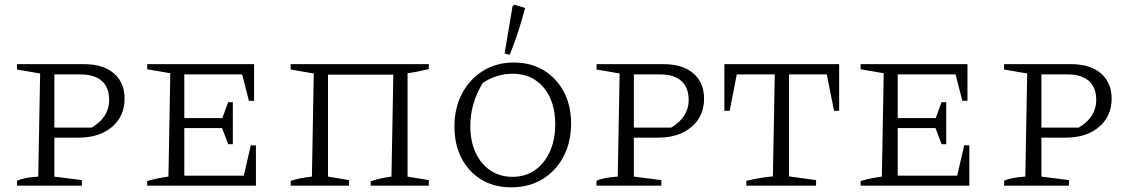

<svg xmlns="http://www.w3.org/2000/svg" viewBox="-20 -796 4829 823"><path d="M341 -521Q422 -521 468 -481.5Q514 -442 514 -373Q514 -298 460 -252Q406 -206 317 -206H213V-39L331 -24V0H53V-21Q67 -28 89.5 -32.5Q112 -37 144 -39L152 -481L53 -498V-521ZM326 -477H213V-249H373Q448 -294 448 -367Q448 -421 416.5 -449Q385 -477 326 -477Z M1055 -173H1077V0H611V-20Q634 -27 657 -31.5Q680 -36 702 -39L710 -482L611 -499V-521H1069V-364H1047L1018 -477H770V-290H933L958 -358H978V-178H958L932 -247H770V-43H1025Z M1386 -476V-39L1476 -24V0H1226V-21Q1249 -28 1272 -32.5Q1295 -37 1317 -39L1325 -481L1226 -498V-521H1818V-500Q1797 -495 1773.5 -490Q1750 -485 1727 -482V-39L1818 -24V0H1569V-19Q1592 -27 1614 -31.5Q1636 -36 1658 -39L1666 -476Z M2171 7Q2099 7 2044.5 -25.5Q1990 -58 1959 -116.5Q1928 -175 1928 -254Q1928 -334 1961 -396Q1994 -458 2051.5 -493Q2109 -528 2182 -528Q2255 -528 2310 -495Q2365 -462 2396.5 -403Q2428 -344 2428 -267Q2428 -187 2395.5 -125Q2363 -63 2305 -28Q2247 7 2171 7ZM2177 -38Q2231 -38 2272 -66Q2313 -94 2336.5 -145Q2360 -196 2360 -264Q2360 -361 2310.5 -420.5Q2261 -480 2177 -480Q2144 -480 2111 -470Q2078 -460 2049 -440Q1996 -353 1996 -255Q1996 -191 2018.5 -142Q2041 -93 2082 -65.5Q2123 -38 2177 -38ZM2165 -561 2143 -567 2177 -769 2184 -776 2231 -762Q2204 -659 2165 -561Z M2825 -521Q2906 -521 2952 -481.5Q2998 -442 2998 -373Q2998 -298 2944 -252Q2890 -206 2801 -206H2697V-39L2815 -24V0H2537V-21Q2551 -28 2573.5 -32.5Q2596 -37 2628 -39L2636 -481L2537 -498V-521ZM2810 -477H2697V-249H2857Q2932 -294 2932 -367Q2932 -421 2900.5 -449Q2869 -477 2810 -477Z M3577 -521V-321H3555L3524 -477H3362V-40L3478 -24V0H3179V-21Q3237 -35 3293 -40L3301 -477H3138L3108 -321H3085V-521Z M4113 -173H4135V0H3669V-20Q3692 -27 3715 -31.5Q3738 -36 3760 -39L3768 -482L3669 -499V-521H4127V-364H4105L4076 -477H3828V-290H3991L4016 -358H4036V-178H4016L3990 -247H3828V-43H4083Z M4572 -521Q4653 -521 4699 -481.5Q4745 -442 4745 -373Q4745 -298 4691 -252Q4637 -206 4548 -206H4444V-39L4562 -24V0H4284V-21Q4298 -28 4320.5 -32.5Q4343 -37 4375 -39L4383 -481L4284 -498V-521ZM4557 -477H4444V-249H4604Q4679 -294 4679 -367Q4679 -421 4647.5 -449Q4616 -477 4557 -477Z"/></svg>

Font: Piazzolla SC Light
Style: Regular
Weight: 300
Designer: Juan Pablo del Peral
Foundry: Huerta Tipografica
Version: Version 1.330